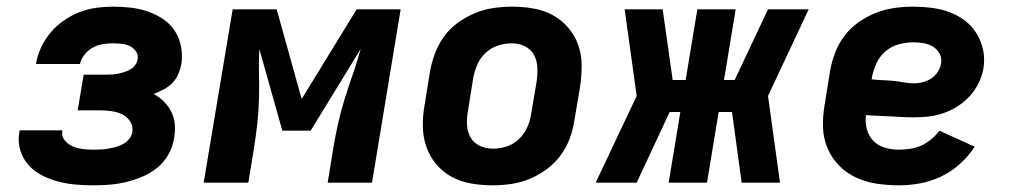

<svg xmlns="http://www.w3.org/2000/svg" viewBox="-20 -548 3040 576"><path d="M260 8Q232 8 205 5.5Q178 3 152.5 -4Q127 -11 104 -23Q81 -35 64.5 -54Q48 -73 40.5 -98.5Q33 -124 38 -152Q38 -153 38.5 -154.5Q39 -156 39 -157H167Q167 -157 167 -156.5Q167 -156 167 -156Q164 -139 174 -127Q184 -115 198 -109Q212 -103 228 -101Q244 -99 260 -99Q271 -99 282 -99.5Q293 -100 304.5 -102Q316 -104 327 -107Q338 -110 348.5 -115.5Q359 -121 367 -130.5Q375 -140 377 -151Q380 -169 370.5 -183.5Q361 -198 346.5 -205Q332 -212 314.5 -214.5Q297 -217 280 -217H213L231 -324H297Q307 -324 316 -324.5Q325 -325 334.5 -327Q344 -329 353.5 -332Q363 -335 371.5 -340Q380 -345 386 -353.5Q392 -362 393 -371Q395 -384 387.5 -394.5Q380 -405 369 -410Q358 -415 345 -416.5Q332 -418 318 -418Q303 -418 287.5 -415.5Q272 -413 258 -405Q244 -397 233.5 -384Q223 -371 220 -356H88Q92 -381 103 -405Q114 -429 131.5 -450Q149 -471 171.5 -486.5Q194 -502 218.5 -511.5Q243 -521 268.5 -524.5Q294 -528 318 -528Q346 -528 372.5 -525Q399 -522 423.5 -513.5Q448 -505 469 -491Q490 -477 504 -456Q518 -435 523 -408.5Q528 -382 524 -355Q521 -340 514.5 -325Q508 -310 496.5 -298.5Q485 -287 470.5 -279.5Q456 -272 441 -266Q458 -257 472 -243Q486 -229 494.5 -211.5Q503 -194 504.5 -173.5Q506 -153 502 -132Q498 -107 485 -84Q472 -61 451.5 -44.5Q431 -28 407 -18Q383 -8 358.5 -2Q334 4 309 6Q284 8 260 8Z M591 0 678 -520H810L885 -251L1050 -520H1182L1096 0H963L980 -104Q986 -141 994.5 -178.5Q1003 -216 1014.5 -253Q1026 -290 1039 -327Q1052 -364 1062 -401L912 -156H827L758 -401Q756 -364 757 -327Q758 -290 757 -253Q756 -216 752 -178.5Q748 -141 742 -104L725 0Z M1457 8Q1425 8 1393.5 2.5Q1362 -3 1335 -17.5Q1308 -32 1288.5 -55.5Q1269 -79 1259 -108Q1249 -137 1248.5 -169Q1248 -201 1254 -234L1270 -334Q1275 -361 1285 -388Q1295 -415 1312.5 -439Q1330 -463 1354.5 -480.5Q1379 -498 1406 -509Q1433 -520 1461 -524Q1489 -528 1516 -528Q1549 -528 1580.5 -522.5Q1612 -517 1638.5 -502.5Q1665 -488 1685 -464.5Q1705 -441 1715 -412Q1725 -383 1725 -351Q1725 -319 1720 -286L1703 -186Q1699 -159 1689 -132Q1679 -105 1661 -81Q1643 -57 1619 -39.5Q1595 -22 1568 -11Q1541 0 1513 4Q1485 8 1457 8ZM1459 -102Q1479 -102 1499.5 -108.5Q1520 -115 1536 -130Q1552 -145 1561 -164.5Q1570 -184 1573 -204L1590 -304Q1593 -325 1592 -346Q1591 -367 1581.5 -384Q1572 -401 1554 -409.5Q1536 -418 1515 -418Q1495 -418 1474.5 -411.5Q1454 -405 1437.5 -390Q1421 -375 1412.5 -355.5Q1404 -336 1400 -316L1384 -216Q1380 -195 1381 -174Q1382 -153 1391.5 -136Q1401 -119 1419.5 -110.5Q1438 -102 1459 -102Z M1767 0 1890 -260 1854 -520H1968L1998 -308H2037L2072 -520H2187L2152 -308H2184L2284 -520H2406L2284 -260L2320 0H2205L2176 -212H2136L2101 0H1986L2021 -212H1989L1890 0Z M2677 8Q2643 8 2610 3Q2577 -2 2548 -15.5Q2519 -29 2497 -51.5Q2475 -74 2462.5 -103.5Q2450 -133 2449 -166.5Q2448 -200 2454 -234L2470 -334Q2475 -362 2485 -389Q2495 -416 2513 -440Q2531 -464 2556 -481.5Q2581 -499 2608 -509.5Q2635 -520 2663 -524Q2691 -528 2719 -528Q2747 -528 2775 -524.5Q2803 -521 2828.5 -511.5Q2854 -502 2875 -486Q2896 -470 2910 -447Q2924 -424 2929.5 -397Q2935 -370 2930 -341Q2926 -319 2915.5 -298Q2905 -277 2889 -259.5Q2873 -242 2852.5 -229Q2832 -216 2810 -208.5Q2788 -201 2766 -198.5Q2744 -196 2722 -196Q2704 -196 2686 -197Q2668 -198 2650 -199Q2632 -200 2614 -200.5Q2596 -201 2578 -203Q2575 -181 2580.5 -160.5Q2586 -140 2600 -125.5Q2614 -111 2634.5 -105Q2655 -99 2677 -99Q2693 -99 2710 -101.5Q2727 -104 2743 -111Q2759 -118 2773.5 -130Q2788 -142 2798 -156L2904 -108Q2886 -80 2860 -56.5Q2834 -33 2803.5 -18.5Q2773 -4 2740.5 2Q2708 8 2677 8ZM2723 -298Q2735 -298 2748.5 -301.5Q2762 -305 2773.5 -312.5Q2785 -320 2793 -332Q2801 -344 2803 -357Q2806 -373 2799 -386.5Q2792 -400 2779 -408Q2766 -416 2750.5 -418.5Q2735 -421 2719 -421Q2698 -421 2676 -415Q2654 -409 2636.5 -394Q2619 -379 2609.5 -358.5Q2600 -338 2596 -317L2595 -310Q2611 -308 2627 -307.5Q2643 -307 2659 -305.5Q2675 -304 2690.5 -301Q2706 -298 2723 -298Z"/></svg>

Font: Iosevka SS04 XBd Ex
Style: Italic
Weight: 800
Width: 7
Italic angle: -9°
Monospace: yes
Designer: Belleve Invis
Foundry: Belleve Invis
Version: Version 19.0.0; ttfautohint (v1.8.4)